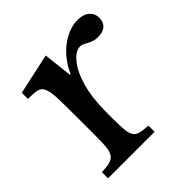

<svg xmlns="http://www.w3.org/2000/svg" viewBox="-149 -658 776 776"><g transform="rotate(-45 238.5 -270.0)"><path d="M222 -159Q222 -118 224 -94Q226 -70 234.5 -57.5Q243 -45 259 -41Q275 -37 304 -35V0H38V-35Q67 -36 84 -40.5Q101 -45 110 -57Q119 -69 121.5 -91.5Q124 -114 124 -152V-269Q124 -337 122.5 -375Q121 -413 112.5 -431Q104 -449 86 -452.5Q68 -456 36 -456V-491L211 -529L225 -405H229Q242 -435 261.5 -460Q281 -485 304 -502.5Q327 -520 352.5 -530Q378 -540 403 -540Q435 -540 453.5 -524.5Q472 -509 472 -483Q472 -459 457 -445.5Q442 -432 414 -432Q398 -432 387 -436Q376 -440 367.5 -444.5Q359 -449 351.5 -453Q344 -457 335 -457Q308 -457 281 -423Q254 -389 239 -335Q222 -275 222 -193Z"/></g></svg>

Font: SVN-Libre Baskerville
Style: Regular
Weight: 400
Designer: Pablo Impallari, Rodrigo Fuenzalida
Foundry: Pablo Impallari, Rodrigo Fuenzalida
Version: Version 1.000; ttfautohint (v1.8.4)